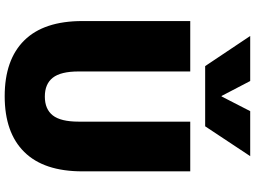

<svg xmlns="http://www.w3.org/2000/svg" viewBox="-146 -864 1019 766"><g transform="rotate(90 363.0 -480.5)"><path d="M63.5 -299.8V-730.5H264.6V-285.2Q264.6 -213.9 289.6 -182.1Q314.5 -150.4 364.7 -150.4Q415 -150.4 439.9 -182.1Q464.8 -213.9 464.8 -285.2V-730.5H663.1V-299.8Q663.1 -146.5 585.9 -68.4Q508.8 9.8 363.3 9.8Q217.8 9.8 140.6 -68.4Q63.5 -146.5 63.5 -299.8ZM123 -969.7H302.7L362.3 -855.5H364.3L422.9 -969.7H602.5L483.4 -790H243.2Z"/></g></svg>

Font: GenEi M Gothic v2 Black
Style: Regular
Weight: 900
Version: Version 2.0